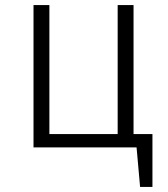

<svg xmlns="http://www.w3.org/2000/svg" viewBox="-20 -585 665 762"><path d="M510 -53V-565H447V-53H176V-565H113V0H522L536 157H585V-53Z"/></svg>

Font: Glow Sans SC Normal
Style: Regular
Weight: 400
Designer: Ryoko NISHIZUKA (kana, bopomofo & ideographs); Paul D. Hunt (Latin, Greek & Cyrillic); Sandoll Communications, Soo-young
Version: Version 0.93